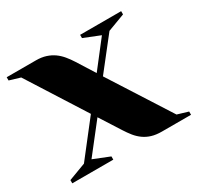

<svg xmlns="http://www.w3.org/2000/svg" viewBox="-119 -635 794 770"><g transform="rotate(-30 277.5 -250.0)"><path d="M214 -204 45 -470 -5 -485V-500H130Q156 -500 176 -493.5Q196 -487 211.5 -476Q227 -465 240 -449.5Q253 -434 265 -415L316 -334L410 -455L335 -485V-500H525V-485L445 -455L331 -310L510 -30L560 -15V0H425Q399 0 379 -6Q359 -12 343 -23.5Q327 -35 314.5 -50.5Q302 -66 290 -85L230 -179L125 -45L200 -15V0H10V-15L90 -45Z"/></g></svg>

Font: Yeseva One
Style: Regular
Weight: 400
Designer: Jovanny Lemonad
Foundry: Jovanny Lemonad
Version: Version 2.001; ttfautohint (v0.91) -l 8 -r 50 -G 200 -x 0 -w